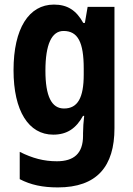

<svg xmlns="http://www.w3.org/2000/svg" viewBox="-20 -577 579 837"><path d="M215 -557C106 -557 39 -453 39 -271C39 -93 105 10 212 10C273 10 312 -18 342 -72H347C344 -48 342 -17 342 4V15C342 93 301 126 228 126C171 126 122 113 66 85V204C114 229 166 240 232 240C403 240 479 148 479 -18V-547H362L350 -477H343C312 -533 273 -557 215 -557ZM257 -442C320 -442 345 -392 345 -278V-252C345 -151 319 -104 259 -104C205 -104 178 -157 178 -269C178 -383 205 -442 257 -442Z"/></svg>

Font: Noto Sans Lao UI Cond
Style: Bold
Weight: 700
Width: 3
Designer: Monotype Design Team
Foundry: Monotype Imaging Inc.
Version: Version 2.000